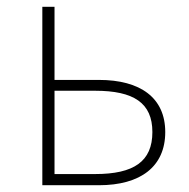

<svg xmlns="http://www.w3.org/2000/svg" viewBox="-20 -547 558 567"><path d="M105 0H272C395 0 468 -55 468 -157C468 -258 395 -311 272 -311H141V-527H105ZM141 -33V-279H261C375 -279 430 -243 430 -157C430 -70 375 -33 261 -33Z"/></svg>

Font: Noto Sans JP Thin
Style: Regular
Weight: 100
Designer: Ryoko NISHIZUKA 西塚涼子 (kana, bopomofo & ideographs); Paul D. Hunt (Latin, Greek & Cyrillic); Sandoll Communications 산돌커뮤니
Foundry: Adobe
Version: Version 2.004;hotconv 1.0.118;makeotfexe 2.5.65603